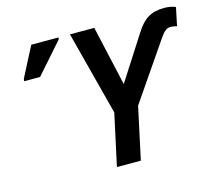

<svg xmlns="http://www.w3.org/2000/svg" viewBox="-102 -849 1104 977"><g transform="rotate(-15 449.5 -360.0)"><path d="M398 0H524L583 -274L788 -573C816 -614 829 -618 848 -618C860 -618 871 -615 879 -613L899 -709C883 -716 863 -720 839 -720C768 -720 729 -692 692 -634L541 -399L470 -714H342L457 -272ZM55 -544H139L280 -704L282 -714H138L57 -557Z"/></g></svg>

Font: Noto Sans SemiBold
Style: Italic
Weight: 600
Italic angle: -12°
Designer: Monotype Design Team
Foundry: Monotype Imaging Inc.
Version: Version 2.013